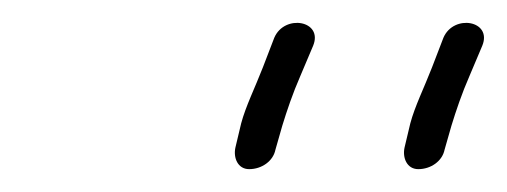

<svg xmlns="http://www.w3.org/2000/svg" viewBox="-20 -612 444 168"><path d="M186 -483C184 -474 188 -464 198 -464C209 -464 219 -471 221 -481L227 -502C231 -515 236 -530 243 -546L254 -572C263 -594 229 -600 220 -579L210 -553C203 -535 195 -519 191 -504ZM334 -483C332 -474 336 -464 346 -464C357 -464 367 -471 369 -481L375 -502C379 -515 384 -530 391 -546L402 -572C411 -594 377 -600 368 -579L358 -553C351 -535 343 -519 339 -504Z"/></svg>

Font: Stray Cat
Style: UltExtObl
Weight: 400
Version: Version 1.0